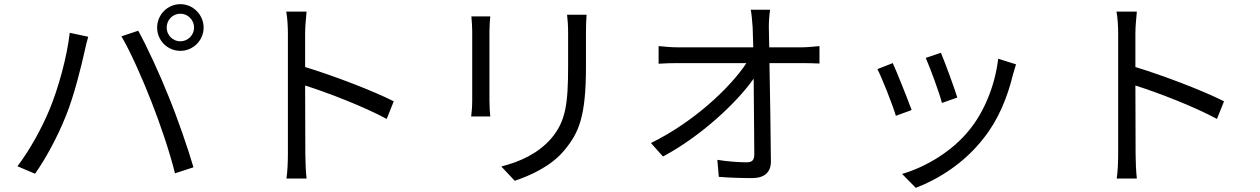

<svg xmlns="http://www.w3.org/2000/svg" viewBox="-20 -830 6070 925"><path d="M783 -697C783 -734 812 -764 849 -764C885 -764 915 -734 915 -697C915 -661 885 -631 849 -631C812 -631 783 -661 783 -697ZM737 -697C737 -635 787 -585 849 -585C910 -585 961 -635 961 -697C961 -759 910 -810 849 -810C787 -810 737 -759 737 -697ZM218 -301C183 -217 127 -112 64 -29L149 7C205 -73 259 -176 296 -268C338 -370 373 -518 387 -580C391 -602 399 -631 405 -653L316 -672C303 -556 261 -404 218 -301ZM710 -339C752 -232 798 -97 823 5L912 -24C886 -114 833 -267 792 -366C750 -472 686 -610 646 -682L565 -655C609 -581 670 -442 710 -339Z M1367 -88C1367 -51 1365 -2 1360 30H1457C1453 -3 1451 -57 1451 -88L1450 -418C1561 -383 1734 -316 1843 -257L1877 -342C1772 -395 1582 -467 1450 -507V-670C1450 -700 1454 -743 1457 -774H1359C1365 -743 1367 -698 1367 -670C1367 -586 1367 -144 1367 -88Z M2806 -759H2712C2715 -734 2717 -706 2717 -672C2717 -637 2717 -552 2717 -514C2717 -325 2705 -244 2634 -161C2572 -91 2487 -51 2395 -28L2460 41C2533 16 2633 -27 2698 -105C2770 -191 2803 -270 2803 -510C2803 -548 2803 -632 2803 -672C2803 -706 2804 -734 2806 -759ZM2342 -751H2251C2253 -732 2255 -697 2255 -679C2255 -649 2255 -388 2255 -346C2255 -316 2252 -284 2250 -269H2342C2340 -287 2338 -320 2338 -345C2338 -387 2338 -649 2338 -679C2338 -703 2340 -732 2342 -751Z M3116 -141 3174 -76C3353 -171 3528 -333 3611 -451L3614 -88C3614 -61 3606 -48 3577 -48C3540 -48 3484 -52 3436 -60L3443 22C3492 26 3551 28 3603 28C3663 28 3694 0 3694 -52C3693 -177 3690 -376 3687 -526H3846C3870 -526 3905 -525 3928 -524V-608C3908 -606 3869 -602 3843 -602H3686L3684 -699C3684 -727 3686 -755 3690 -783H3597C3601 -762 3603 -737 3606 -699L3609 -602H3245C3214 -602 3182 -605 3153 -608V-523C3184 -525 3213 -526 3247 -526H3576C3497 -406 3319 -240 3116 -141Z M4513 -576 4440 -551C4460 -506 4507 -379 4518 -334L4592 -360C4579 -404 4530 -536 4513 -576ZM4875 -520 4789 -547C4774 -419 4722 -292 4651 -205C4569 -102 4442 -26 4326 8L4392 75C4504 32 4626 -45 4718 -163C4790 -253 4833 -360 4860 -470C4864 -483 4868 -499 4875 -520ZM4281 -526 4207 -497C4226 -462 4281 -324 4296 -272L4372 -300C4353 -352 4301 -483 4281 -526Z M5367 -88C5367 -51 5365 -2 5360 30H5457C5453 -3 5451 -57 5451 -88L5450 -418C5561 -383 5734 -316 5843 -257L5877 -342C5772 -395 5582 -467 5450 -507V-670C5450 -700 5454 -743 5457 -774H5359C5365 -743 5367 -698 5367 -670C5367 -586 5367 -144 5367 -88Z"/></svg>

Font: GenYoGothic2 TW R
Style: Regular
Weight: 400
Version: Version 2.100;PS 2.1;hotconv 16.6.51;makeotf.lib2.5.65220 DE